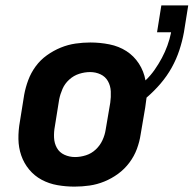

<svg xmlns="http://www.w3.org/2000/svg" viewBox="-20 -686 720 714"><path d="M257 8Q225 8 193.5 2.5Q162 -3 135 -17.5Q108 -32 88.5 -55.5Q69 -79 59 -108Q49 -137 48.5 -169Q48 -201 54 -234L70 -334Q75 -361 85 -388Q95 -415 112.5 -439Q130 -463 154.5 -480.5Q179 -498 206 -509Q233 -520 261 -524Q289 -528 316 -528Q352 -528 387 -521Q422 -514 450 -496Q478 -478 496.5 -449.5Q515 -421 521 -387Q540 -405 555 -426.5Q570 -448 582 -470.5Q594 -493 602.5 -516.5Q611 -540 616 -564V-566H564L580 -666H680L664 -566Q658 -533 647 -499.5Q636 -466 618.5 -434.5Q601 -403 577 -375Q553 -347 525 -323Q524 -314 522.5 -304.5Q521 -295 520 -286L503 -186Q499 -159 489 -132Q479 -105 461 -81Q443 -57 419 -39.5Q395 -22 368 -11Q341 0 313 4Q285 8 257 8ZM259 -102Q279 -102 299.5 -108.5Q320 -115 336 -130Q352 -145 361 -164.5Q370 -184 373 -204L390 -304Q393 -325 392 -346Q391 -367 381.5 -384Q372 -401 354 -409.5Q336 -418 315 -418Q295 -418 274.5 -411.5Q254 -405 237.5 -390Q221 -375 212.5 -355.5Q204 -336 200 -316L184 -216Q180 -195 181 -174Q182 -153 191.5 -136Q201 -119 219.5 -110.5Q238 -102 259 -102Z"/></svg>

Font: Iosevka SS04 XBd Ex
Style: Italic
Weight: 800
Width: 7
Italic angle: -9°
Monospace: yes
Designer: Belleve Invis
Foundry: Belleve Invis
Version: Version 19.0.0; ttfautohint (v1.8.4)